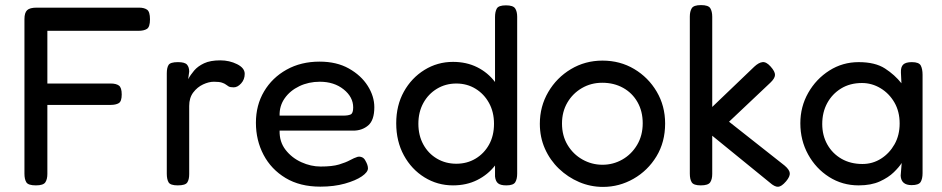

<svg xmlns="http://www.w3.org/2000/svg" viewBox="-20 -718 3699 754"><path d="M121 10Q91 10 83.5 -2Q76 -14 76 -36V-643Q76 -668 86.5 -678Q97 -688 124 -688H526Q546 -688 557.5 -680Q569 -672 569 -642Q569 -612 557 -604.5Q545 -597 524 -597H166V-390H415Q436 -390 447 -382Q458 -374 458 -347Q458 -320 446.5 -313Q435 -306 414 -306H166V-35Q166 -14 158 -2Q150 10 121 10Z M678 10Q649 10 642 -2Q635 -14 635 -36V-430Q635 -452 642 -463Q649 -474 679 -474Q706 -474 714.5 -464Q723 -454 723 -437L719 -407Q728 -424 742.5 -441Q757 -458 781.5 -469.5Q806 -481 845 -481Q881 -481 911 -466Q941 -451 941 -428Q941 -406 927 -390.5Q913 -375 898 -375Q884 -375 878 -378.5Q872 -382 867 -386Q862 -390 851.5 -393.5Q841 -397 820 -397Q800 -397 777.5 -386.5Q755 -376 739 -355Q723 -334 723 -302V-34Q723 -13 715.5 -1.5Q708 10 678 10Z M1238 15Q1158 15 1101.5 -19Q1045 -53 1015 -110Q985 -167 985 -236Q985 -305 1017 -359Q1049 -413 1105.5 -444.5Q1162 -476 1235 -476Q1302 -476 1350 -449Q1398 -422 1424 -381Q1450 -340 1450 -297Q1450 -246 1426 -225.5Q1402 -205 1367 -205H1078Q1077 -161 1101.5 -129.5Q1126 -98 1163.5 -81Q1201 -64 1239 -64Q1285 -64 1311.5 -72Q1338 -80 1354.5 -89Q1371 -98 1384 -102Q1393 -104 1401.5 -100.5Q1410 -97 1415 -87Q1425 -70 1425 -57Q1425 -42 1401 -25.5Q1377 -9 1334.5 3Q1292 15 1238 15ZM1078 -264H1329Q1347 -264 1357 -268.5Q1367 -273 1367 -296Q1367 -337 1329.5 -367Q1292 -397 1236 -397Q1192 -397 1155.5 -379.5Q1119 -362 1098 -332Q1077 -302 1078 -264Z M1759 10Q1698 10 1647 -21.5Q1596 -53 1566 -108Q1536 -163 1536 -234Q1536 -304 1566 -358Q1596 -412 1647 -443.5Q1698 -475 1759 -475Q1812 -475 1854 -454Q1896 -433 1924 -396V-651Q1924 -672 1931 -684.5Q1938 -697 1967 -697Q1995 -697 2003 -685Q2011 -673 2011 -652V-36Q2011 -15 2003.5 -2.5Q1996 10 1968 10Q1946 10 1936 2Q1926 -6 1924 -25V-68Q1896 -32 1854 -11Q1812 10 1759 10ZM1772 -75Q1814 -75 1847.5 -95Q1881 -115 1900.5 -150Q1920 -185 1920 -232Q1920 -278 1900.5 -313.5Q1881 -349 1847.5 -369.5Q1814 -390 1772 -390Q1730 -390 1696 -369.5Q1662 -349 1642.5 -313.5Q1623 -278 1623 -232Q1623 -186 1642.5 -150.5Q1662 -115 1696 -95Q1730 -75 1772 -75Z M2348 16Q2299 16 2254.5 -3Q2210 -22 2175 -55.5Q2140 -89 2120 -134Q2100 -179 2100 -232Q2100 -300 2133 -356.5Q2166 -413 2222 -446.5Q2278 -480 2346 -480Q2415 -480 2470.5 -447Q2526 -414 2559 -358Q2592 -302 2592 -233Q2592 -160 2558 -104Q2524 -48 2468 -16Q2412 16 2348 16ZM2346 -71Q2388 -71 2424 -91.5Q2460 -112 2482 -149Q2504 -186 2504 -234Q2504 -281 2483.5 -317Q2463 -353 2427 -373Q2391 -393 2345 -393Q2301 -393 2265 -372Q2229 -351 2208 -315Q2187 -279 2187 -233Q2187 -185 2209 -148.5Q2231 -112 2267.5 -91.5Q2304 -71 2346 -71Z M3061 -68Q3080 -52 3081.5 -38.5Q3083 -25 3067 -6Q3049 15 3035.5 15.5Q3022 16 3003 -1L2777 -185V-35Q2777 -14 2769 -2Q2761 10 2732 10Q2704 10 2696.5 -2Q2689 -14 2689 -36V-653Q2689 -673 2696.5 -685.5Q2704 -698 2733 -698Q2762 -698 2769.5 -685.5Q2777 -673 2777 -652V-298L2942 -456Q2959 -472 2974 -474Q2989 -476 3006 -457Q3024 -437 3023.5 -423.5Q3023 -410 3005 -393L2843 -240Z M3560 9Q3519 9 3517 -28L3521 -78Q3511 -62 3490 -41.5Q3469 -21 3435 -5.5Q3401 10 3352 10Q3288 10 3236 -23Q3184 -56 3153.5 -111.5Q3123 -167 3123 -234Q3123 -299 3154 -353.5Q3185 -408 3237 -441Q3289 -474 3352 -474Q3417 -474 3455.5 -449Q3494 -424 3520 -391L3518 -433Q3517 -455 3527 -464.5Q3537 -474 3561 -474Q3589 -474 3596 -460.5Q3603 -447 3603 -424V-38Q3603 -16 3595.5 -3.5Q3588 9 3560 9ZM3367 -74Q3407 -74 3440 -95Q3473 -116 3493 -151.5Q3513 -187 3513 -233Q3513 -280 3492.5 -315.5Q3472 -351 3438 -371.5Q3404 -392 3365 -392Q3318 -392 3283 -370.5Q3248 -349 3228.5 -313Q3209 -277 3209 -231Q3209 -186 3229 -150.5Q3249 -115 3284.5 -94.5Q3320 -74 3367 -74Z"/></svg>

Font: Fredoka
Style: Regular
Weight: 400
Designer: Ben Nathan
Foundry: Milena B. Brandão, Ben Nathan
Version: Version 2.001